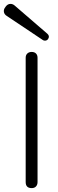

<svg xmlns="http://www.w3.org/2000/svg" viewBox="-48 -967 298 987"><path d="M171 -762 -13 -885Q-26 -893 -28 -906Q-30 -919 -20 -931L-18 -934Q-8 -947 6 -947Q18 -947 28 -938L196 -793Q209 -781 199 -766Q193 -758 183 -758Q176 -758 171 -762ZM84 -31V-670Q84 -684 92.5 -692Q101 -700 115 -700Q129 -700 137 -692Q145 -684 145 -670V-31Q145 -17 137 -8.5Q129 0 115 0Q84 0 84 -31Z"/></svg>

Font: Higure Gothic
Style: Regular
Weight: 400
Designer: Yoshimichi Ohira
Foundry: Positype
Version: Version 1.000